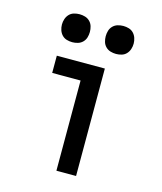

<svg xmlns="http://www.w3.org/2000/svg" viewBox="-112 -832 774 915"><g transform="rotate(15 275.0 -374.5)"><path d="M253 0V-445H113V-530H350V0ZM383 -611Q369 -611 355.5 -615Q342 -619 332 -629Q322 -639 318 -652.5Q314 -666 314 -680Q314 -694 318 -707.5Q322 -721 332 -731Q342 -741 355.5 -745Q369 -749 383 -749Q397 -749 410.5 -745Q424 -741 433.5 -731Q443 -721 447.5 -707.5Q452 -694 452 -680Q452 -666 447.5 -652.5Q443 -639 433.5 -629Q424 -619 410.5 -615Q397 -611 383 -611ZM167 -611Q153 -611 139.5 -615Q126 -619 116.5 -629Q107 -639 102.5 -652.5Q98 -666 98 -680Q98 -694 102.5 -707.5Q107 -721 116.5 -731Q126 -741 139.5 -745Q153 -749 167 -749Q181 -749 194.5 -745Q208 -741 218 -731Q228 -721 232 -707.5Q236 -694 236 -680Q236 -666 232 -652.5Q228 -639 218 -629Q208 -619 194.5 -615Q181 -611 167 -611Z"/></g></svg>

Font: Lode Dark Term
Style: Bold
Weight: 700
Monospace: yes
Designer: Belleve Invis
Foundry: Belleve Invis
Version: Version 29.2.0